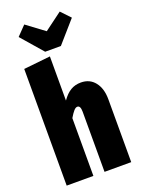

<svg xmlns="http://www.w3.org/2000/svg" viewBox="-181 -1071 842 1149"><g transform="rotate(-20 240.0 -496.5)"><path d="M447 -400V0H277V-383Q277 -422 257 -422Q246 -422 234 -408.5Q222 -395 206 -368V0H36V-743L206 -761V-480Q232 -517 260.5 -534Q289 -551 326 -551Q382 -551 414.5 -510Q447 -469 447 -400ZM409 -934 289 -797H189L70 -934L127 -993L240 -909L353 -993Z"/></g></svg>

Font: Fira Sans Compressed ExtraBold
Style: Regular
Weight: 800
Width: 1
Designer: bBox Type GmbH & Carrois Corporate GbR & Edenspiekermann AG
Foundry: bBox Type GmbH & Carrois Corporate GbR & Edenspiekermann AG
Version: Version 4.301